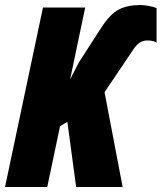

<svg xmlns="http://www.w3.org/2000/svg" viewBox="-25 -744 643 764"><path d="M146 -714H314L254 -428L289 -496L378 -634Q413 -688 447.5 -706Q482 -724 534 -724Q548 -724 566.5 -720.5Q585 -717 598 -712V-574Q587 -583 561 -583Q543 -583 529.5 -573.5Q516 -564 502 -542L391 -377L463 0H278L243 -259L214 -242L163 0H-5Z"/></svg>

Font: Noto Sans UI CondBlack
Style: Italic
Weight: 900
Width: 3
Italic angle: -12°
Designer: Monotype Design Team
Foundry: Monotype Imaging Inc.
Version: Version 1.001